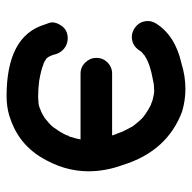

<svg xmlns="http://www.w3.org/2000/svg" viewBox="-20 -554 584 584"><g transform="rotate(90 272.0 -262.0)"><path d="M273 10Q90 10 55 -105Q48 -122 48 -129Q48 -141 57 -155Q70 -176 97 -176Q110 -176 122 -169Q142 -157 147 -131L150 -124Q152 -119 154 -116.5Q156 -114 156.5 -113Q157 -112 158 -111H159Q162 -108 172 -103Q174 -103 175 -102H176Q192 -95 227 -89Q251 -86 275 -86L291 -87Q301 -87 316 -94L319 -95Q324 -97 339 -106L345 -111Q366 -128 370 -137Q383 -154 392 -174Q392 -177 393 -178.5Q394 -180 395 -180L396 -184Q403 -206 404 -215H204Q184 -215 170 -229.5Q156 -244 156 -263Q156 -283 170 -297Q184 -311 204 -311H392Q389 -321 385 -330L381 -341Q373 -358 364 -374Q341 -404 330 -410L326 -413Q313 -422 299 -429Q297 -429 294 -430.5Q291 -432 289 -432.5Q287 -433 285 -434L267 -438L258 -439L237 -438L222 -435Q176 -427 151 -411L149 -410Q143 -404 141 -403Q139 -402 137 -399L134 -395Q119 -371 92 -371Q80 -371 68 -378Q44 -393 44 -420Q44 -432 51 -444Q88 -503 173 -522Q212 -534 250 -534Q285 -534 319 -524Q440 -479 482 -343Q501 -291 501 -239Q501 -164 457.5 -93.5Q414 -23 331 2Q303 10 273 10Z"/></g></svg>

Font: Bad Comic
Style: Regular
Weight: 400
Designer: GGBotNet
Foundry: f0n7
Version: 0.9